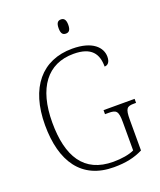

<svg xmlns="http://www.w3.org/2000/svg" viewBox="-164 -1009 935 1121"><g transform="rotate(-20 303.5 -448.5)"><path d="M351 -819C368 -819 381 -828 381 -863C381 -897 368 -907 351 -907C333 -907 321 -897 321 -863C321 -828 333 -819 351 -819ZM348 10C423 10 477 -2 529 -28V-218C529 -290 540 -299 585 -299H597V-324H404V-299H425C474 -299 486 -290 486 -219V-44C456 -29 406 -21 356 -21C173 -21 98 -148 98 -358C98 -573 189 -693 351 -693C463 -693 497 -639 497 -561C518 -561 532 -577 532 -610C532 -667 481 -724 354 -724C166 -724 53 -591 53 -358C53 -132 148 10 348 10Z"/></g></svg>

Font: Noto Serif Ethiopic SemiCondensed ExtraLight
Style: Regular
Weight: 200
Width: 4
Designer: Monotype Design Team
Foundry: Monotype Imaging Inc.
Version: Version 2.102